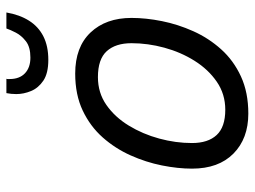

<svg xmlns="http://www.w3.org/2000/svg" viewBox="-118 -667 796 600"><g transform="rotate(-90 280.0 -367.0)"><path d="M225 11Q147 11 100 -35.5Q53 -82 53 -165Q53 -209 63 -259Q73 -309 94.5 -357Q116 -405 150.5 -444Q185 -483 234.5 -506.5Q284 -530 350 -530Q433 -530 478.5 -482Q524 -434 524 -354Q524 -309 514 -259Q504 -209 482.5 -161Q461 -113 426 -74Q391 -35 341 -12Q291 11 225 11ZM237 -61Q286 -61 324.5 -87.5Q363 -114 390 -157Q417 -200 431 -251.5Q445 -303 445 -354Q445 -404 420 -431.5Q395 -459 339 -459Q290 -459 252 -432.5Q214 -406 187.5 -362.5Q161 -319 147 -267.5Q133 -216 133 -165Q133 -115 158 -88Q183 -61 237 -61ZM393 -614Q351 -614 328 -629.5Q305 -645 295.5 -668Q286 -691 286 -714Q286 -730 289 -745H334Q333 -744 333 -741.5Q333 -739 333 -735Q333 -704 351 -687Q369 -670 400 -670Q433 -670 451 -684Q469 -698 478 -715.5Q487 -733 491 -745H541Q534 -704 515.5 -674.5Q497 -645 466.5 -629.5Q436 -614 393 -614Z"/></g></svg>

Font: Ubuntu Sans Mono
Style: Italic
Weight: 400
Italic angle: -13.5°
Monospace: yes
Designer: Dalton Maag Ltd
Foundry: Dalton Maag Ltd
Version: Version 1.006